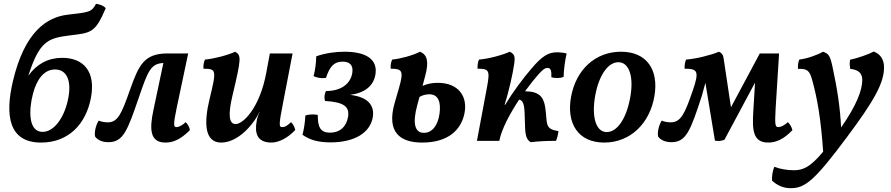

<svg xmlns="http://www.w3.org/2000/svg" viewBox="-20 -738 4669 1006"><path d="M342 -552C456 -566 478 -563 534 -695C523 -708 505 -715 483 -718C460 -674 446 -674 335 -661C229 -649 109 -576 47 -310C7 -138 23 9 195 9C340 9 430 -89 456 -223C484 -366 415 -435 306 -435C232 -435 172 -402 130 -343H129C186 -519 229 -538 342 -552ZM268 -374C332 -374 357 -312 336 -215C315 -118 262 -47 203 -47C128 -47 130 -161 153 -248C173 -324 212 -374 268 -374Z M953 -98C937 -83 919 -72 904 -72C889 -72 888 -87 905 -169L966 -458H858C734 -458 707 -396 661 -267C618 -146 599 -97 545 -97C534 -97 512 -99 497 -106C481 -80 474 -45 478 -23C489 -7 512 7 548 7C626 7 648 -54 707 -226C756 -369 770 -404 836 -408L784 -162C762 -59 766 9 847 9C888 9 927 -8 975 -56C973 -72 964 -87 953 -98Z M1139 9C1222 9 1303 -76 1340 -152H1341C1333 -136 1328 -120 1325 -104C1313 -41 1327 9 1402 9C1444 9 1492 -19 1527 -57C1524 -72 1515 -89 1505 -98C1486 -80 1473 -72 1461 -72C1441 -72 1439 -77 1465 -209L1513 -458H1394L1375 -356C1341 -173 1254 -88 1215 -88C1181 -88 1173 -132 1198 -237C1246 -438 1244 -447 1212 -467C1175 -449 1097 -429 1054 -426C1047 -412 1045 -393 1046 -378C1113 -377 1116 -374 1078 -219C1048 -95 1051 9 1139 9Z M1947 -347C1961 -431 1892 -467 1785 -467C1739 -467 1685 -460 1637 -443C1636 -407 1632 -373 1623 -339C1642 -330 1666 -326 1688 -330C1707 -387 1728 -415 1775 -415C1810 -415 1832 -399 1826 -357C1818 -302 1771 -261 1688 -261C1679 -244 1678 -224 1683 -209C1784 -203 1811 -178 1804 -128C1797 -81 1767 -43 1709 -43C1657 -43 1645 -74 1645 -136C1625 -140 1598 -139 1580 -133C1578 -95 1573 -63 1565 -32C1602 -5 1647 8 1712 8C1836 8 1918 -41 1933 -122C1944 -185 1909 -230 1814 -241C1893 -251 1937 -289 1947 -347Z M2274 -304C2245 -304 2218 -299 2194 -288L2208 -341C2228 -415 2219 -451 2181 -467C2144 -448 2075 -429 2035 -426C2028 -411 2026 -397 2027 -378C2087 -378 2097 -368 2070 -275L2048 -199C2004 -46 2075 9 2192 9C2329 9 2395 -58 2413 -141C2433 -235 2380 -304 2274 -304ZM2283 -143C2274 -78 2243 -42 2201 -42C2155 -42 2139 -88 2167 -190L2178 -230C2193 -240 2215 -244 2229 -244C2277 -244 2291 -203 2283 -143Z M2933 -335C2934 -374 2941 -425 2949 -458C2939 -461 2915 -464 2899 -464C2853 -464 2820 -444 2765 -379C2719 -325 2671 -262 2627 -189H2624C2647 -263 2667 -352 2674 -402C2680 -443 2676 -454 2651 -467C2612 -449 2536 -429 2490 -426C2483 -413 2482 -395 2482 -378C2542 -378 2548 -370 2532 -283L2479 0H2596C2609 -65 2654 -146 2700 -216C2730 -211 2728 -164 2730 -106C2732 -45 2731 -12 2760 7C2805 2 2840 0 2893 0C2899 -13 2904 -32 2906 -51C2842 -61 2846 -81 2840 -149C2833 -229 2811 -258 2731 -260C2758 -297 2784 -329 2801 -348C2822 -371 2834 -382 2848 -382C2866 -382 2870 -369 2869 -333C2892 -327 2917 -328 2933 -335Z M3146 9C3282 9 3385 -91 3409 -235C3432 -371 3370 -467 3234 -467C3100 -467 2998 -374 2972 -230C2947 -93 3008 9 3146 9ZM3159 -46C3103 -46 3078 -124 3099 -239C3118 -342 3165 -412 3220 -412C3277 -412 3302 -335 3282 -227C3261 -112 3212 -46 3159 -46Z M4108 -98C4092 -83 4073 -72 4058 -72C4042 -72 4039 -83 4044 -170L4062 -458H3961L3810 -176L3771 -435C3769 -451 3760 -462 3747 -467C3705 -449 3624 -429 3575 -426C3568 -413 3567 -395 3567 -378C3635 -378 3645 -366 3610 -264C3570 -148 3549 -97 3495 -97C3484 -97 3462 -99 3447 -106C3431 -80 3424 -45 3428 -23C3439 -7 3462 7 3498 7C3576 7 3598 -54 3658 -238L3676 -304L3726 -1C3744 2 3761 1 3776 -6L3936 -305L3927 -155C3921 -59 3924 9 4005 9C4046 9 4086 -8 4132 -56C4128 -72 4120 -87 4108 -98Z M4558 -468C4535 -455 4474 -433 4434 -425C4431 -409 4432 -393 4435 -377C4481 -373 4498 -351 4498 -319C4498 -266 4468 -186 4387 -70C4382 -174 4367 -272 4343 -383C4330 -445 4323 -457 4292 -467C4266 -451 4207 -430 4168 -426C4162 -412 4160 -396 4161 -377C4213 -380 4223 -364 4236 -317C4262 -223 4281 -117 4293 57C4225 138 4188 154 4139 154C4106 154 4068 148 4037 136C4028 157 4024 185 4025 208C4053 235 4087 248 4122 248C4197 248 4245 213 4421 -24C4558 -208 4612 -302 4612 -385C4612 -424 4595 -454 4558 -468Z"/></svg>

Font: Vollkorn Semibold
Style: Italic
Weight: 600
Italic angle: -11°
Designer: Friedrich Althausen
Foundry: Friedrich Althausen
Version: Version 4.015;PS 004.015;hotconv 1.0.88;makeotf.lib2.5.64775